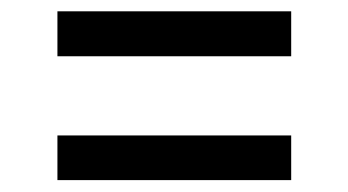

<svg xmlns="http://www.w3.org/2000/svg" viewBox="-20 -412 600 331"><path d="M79 -315V-392.5H482V-315ZM79 -101.5V-178.5H482V-101.5Z"/></svg>

Font: HK Grotesk Medium
Style: Regular
Weight: 500
Designer: Alfredo Marco Pradil
Foundry: Hanken Design Co.
Version: Version 3.001;FEAKit 1.0